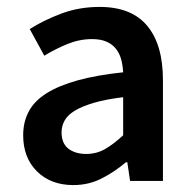

<svg xmlns="http://www.w3.org/2000/svg" viewBox="-20 -523 556 555"><path d="M192 12Q127 12 87 -27.5Q47 -67 47 -132Q47 -171 63.5 -201.5Q80 -232 115.5 -254Q151 -276 205.5 -291Q260 -306 336 -314Q335 -333 330.5 -350.5Q326 -368 315.5 -381.5Q305 -395 288 -402.5Q271 -410 246 -410Q210 -410 175.5 -396Q141 -382 108 -362L66 -439Q107 -465 158 -484Q209 -503 268 -503Q360 -503 405.5 -448.5Q451 -394 451 -291V0H356L348 -54H344Q311 -26 273.5 -7Q236 12 192 12ZM229 -78Q259 -78 283.5 -92Q308 -106 336 -132V-242Q286 -236 252 -226Q218 -216 197 -203.5Q176 -191 167 -175Q158 -159 158 -141Q158 -108 178 -93Q198 -78 229 -78Z"/></svg>

Font: Giro Sans Semibold
Style: Regular
Weight: 600
Designer: Paul D. Hunt
Foundry: Adobe Systems Incorporated
Version: Version 1.000;PS 1.0;hotconv 1.0.88;makeotf.lib2.5.647800